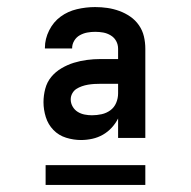

<svg xmlns="http://www.w3.org/2000/svg" viewBox="-20 -713 540 543"><path d="M209 -317Q188 -317 167 -323.5Q146 -330 131 -345.5Q116 -361 109.5 -382Q103 -403 103 -424Q103 -443 108 -462Q113 -481 125 -495.5Q137 -510 154 -520Q171 -530 189 -535.5Q207 -541 226 -543.5Q245 -546 264 -546H314V-575Q314 -587 308.5 -597Q303 -607 293 -613Q283 -619 272 -621Q261 -623 249 -623Q238 -623 227 -621Q216 -619 206 -613.5Q196 -608 190 -598Q184 -588 184 -577V-576H107V-578Q107 -603 119 -627Q131 -651 151.5 -666Q172 -681 197.5 -687Q223 -693 249 -693Q267 -693 284 -690.5Q301 -688 317.5 -682Q334 -676 348.5 -666Q363 -656 373 -641.5Q383 -627 387 -610Q391 -593 391 -575V-323H314V-378Q307 -364 296 -352Q285 -340 271 -332Q257 -324 241 -320.5Q225 -317 209 -317ZM240 -387Q254 -387 267.5 -390Q281 -393 292 -401Q303 -409 308.5 -422Q314 -435 314 -449V-476H264Q255 -476 246.5 -475.5Q238 -475 229 -473.5Q220 -472 211.5 -469Q203 -466 196 -461.5Q189 -457 184.5 -449Q180 -441 180 -432Q180 -421 185.5 -411.5Q191 -402 200 -396.5Q209 -391 219.5 -389Q230 -387 240 -387ZM109 -190V-246H391V-190Z"/></svg>

Font: Iosevka Term SS14
Style: Regular
Weight: 400
Monospace: yes
Designer: Belleve Invis
Foundry: Belleve Invis
Version: Version 24.1.1; ttfautohint (v1.8.4)